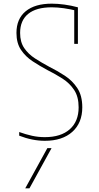

<svg xmlns="http://www.w3.org/2000/svg" viewBox="-20 -760 540 1050"><path d="M141 270H118L239 50H262ZM225 10Q191 10 156 3Q121 -4 85 -18V-38Q121 -25 155 -17.5Q189 -10 225 -10Q313 -10 361.5 -53Q410 -96 410 -173Q410 -231 385.5 -268Q361 -305 322 -330Q283 -355 239 -377Q198 -399 159 -424.5Q120 -450 95 -487Q70 -524 70 -580Q70 -657 120.5 -698.5Q171 -740 263 -740Q295 -740 332 -735Q369 -730 406 -720V-520H386V-713L401 -701Q364 -710 329 -715Q294 -720 263 -720Q178 -720 134 -684Q90 -648 90 -580Q90 -530 112.5 -497Q135 -464 171.5 -440.5Q208 -417 249 -395Q293 -373 334.5 -346Q376 -319 403 -278Q430 -237 430 -173Q430 -88 375.5 -39Q321 10 225 10Z"/></svg>

Font: M PLUS Code Latin Thin
Style: Regular
Weight: 250
Designer: Coji Morishita
Foundry: UNDERFOREST DESIGN
Version: Version 1.002; ttfautohint (v1.8.3)